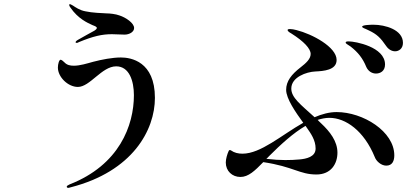

<svg xmlns="http://www.w3.org/2000/svg" viewBox="-20 -852 2040 932"><path d="M351 -644C352 -644 353 -644 355 -644C359 -646 361 -646 364 -648C432 -676 475 -686 523 -686C537 -686 570 -684 585 -684C608 -684 631 -697 631 -716C631 -740 591 -767 560 -777C542 -784 512 -787 498 -787C476 -788 426 -790 395 -797C367 -802 346 -817 334 -825C328 -828 322 -832 319 -832C317 -832 316 -830 316 -827C316 -825 318 -820 322 -815C359 -761 405 -741 429 -730C442 -725 450 -722 450 -716C450 -713 446 -708 438 -703C415 -690 388 -676 359 -659C350 -654 347 -650 347 -647C347 -645 348 -644 351 -644ZM324 57C624 -20 732 -221 732 -377C732 -554 615 -573 567 -573C526 -573 474 -563 432 -552C403 -544 368 -533 339 -533C320 -533 305 -536 292 -550C287 -555 279 -562 274 -562C267 -562 261 -541 261 -524C261 -478 310 -430 358 -430C417 -430 474 -530 544 -530C608 -530 630 -458 630 -390C630 -243 559 -51 318 43C308 48 304 50 304 55C304 57 307 60 311 60C314 60 316 59 324 57Z M1793 -732C1779 -732 1739 -731 1738 -723C1738 -716 1750 -715 1771 -704C1809 -686 1827 -669 1855 -628C1866 -612 1882 -603 1898 -603C1915 -603 1936 -615 1936 -644C1936 -708 1849 -732 1793 -732ZM1614 -308C1578 -308 1542 -298 1507 -283C1439 -345 1394 -378 1394 -422C1394 -478 1468 -503 1510 -505C1550 -507 1614 -511 1614 -561C1614 -624 1495 -687 1419 -706C1408 -709 1396 -711 1387 -711C1381 -711 1376 -710 1376 -706C1376 -702 1382 -696 1395 -689C1455 -651 1488 -616 1488 -590C1488 -566 1466 -546 1439 -525C1395 -491 1369 -458 1369 -416C1369 -373 1415 -307 1452 -256C1346 -196 1246 -106 1157 -106C1137 -106 1118 -110 1101 -122C1096 -125 1092 -124 1090 -119C1083 -104 1076 -80 1076 -63C1076 -22 1107 7 1147 7C1186 7 1217 -23 1258 -65C1405 -43 1434 -5 1516 -5C1587 -5 1618 -57 1618 -111C1618 -166 1582 -213 1538 -254C1532 -259 1527 -265 1522 -270C1541 -276 1560 -280 1579 -280C1658 -280 1747 -217 1799 -90C1806 -70 1830 -48 1855 -48C1885 -48 1894 -72 1894 -98C1894 -214 1742 -308 1614 -308ZM1682 -626C1718 -598 1741 -569 1758 -527C1768 -505 1787 -495 1805 -495C1825 -495 1849 -506 1849 -539C1849 -625 1703 -651 1674 -651C1665 -651 1658 -651 1658 -645C1658 -640 1668 -636 1682 -626ZM1468 -234C1489 -204 1512 -172 1512 -131C1512 -90 1466 -81 1434 -78C1412 -76 1390 -75 1365 -75C1338 -75 1306 -77 1273 -81C1278 -85 1282 -90 1287 -95C1342 -150 1403 -206 1463 -241C1464 -239 1466 -236 1468 -234Z"/></svg>

Font: Shippori Mincho OTF SemiBold
Style: Regular
Weight: 600
Designer: FONTDASU
Foundry: FONTDASU / Google Inc. / but / Adobe
Version: Version 3.300;hotconv 1.0.109;makeotfexe 2.5.65596